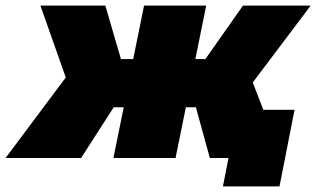

<svg xmlns="http://www.w3.org/2000/svg" viewBox="-76 -567 1135 689"><path d="M831 -271 936 0H677L627 -182H591L554 0H331L368 -182H332L215 0H-56L160 -289L69 -547H302L358 -355H402L441 -547H664L625 -355H661L796 -547H1039ZM981 -173 927 102H724L744 0H677L711 -173Z"/></svg>

Font: Montserrat Alternates Black
Style: Italic
Weight: 900
Italic angle: -11.3°
Designer: Julieta Ulanovsky
Foundry: Julieta Ulanovsky
Version: Version 7.200